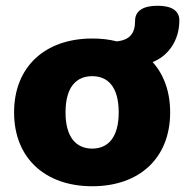

<svg xmlns="http://www.w3.org/2000/svg" viewBox="-20 -637 644 668"><path d="M301 11C465 11 572 -87 572 -246C572 -318 550 -378 511 -421C567 -443 604 -498 604 -566C604 -600 577 -617 528 -617C478 -617 450 -599 450 -565C450 -521 432 -498 386 -493C360 -500 331 -503 301 -503C137 -503 29 -405 29 -246C29 -87 137 11 301 11ZM301 -120C246 -120 208 -158 208 -246C208 -335 246 -372 301 -372C355 -372 393 -335 393 -246C393 -158 355 -120 301 -120Z"/></svg>

Font: Nunito Black
Style: Regular
Weight: 900
Designer: Vernon Adams
Foundry: Vernon Adams
Version: Version 3.602